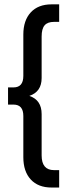

<svg xmlns="http://www.w3.org/2000/svg" viewBox="-20 -710 302 860"><path d="M245 -612H222Q193 -612 179.8 -596.5Q166.5 -581 166.5 -546.5V-360.5Q166.5 -299 111.5 -280.5Q166.5 -262 166.5 -199V-14Q166.5 52 222 52H245V130H211Q151 130 117.8 94Q84.5 58 84.5 -6V-190.5Q84.5 -241.5 40.5 -241.5H16V-318.5H40.5Q84.5 -318.5 84.5 -370V-555Q84.5 -618.5 117.8 -654.5Q151 -690.5 211 -690.5H245Z"/></svg>

Font: Overused Grotesk
Style: Regular
Weight: 450
Version: Version 0.004